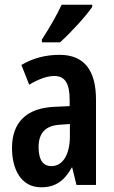

<svg xmlns="http://www.w3.org/2000/svg" viewBox="-20 -786 486 816"><path d="M372 -757V-766H242C221 -721 193 -672 158 -618V-606H235C280 -646 346 -718 372 -757ZM233 -553C173 -553 118 -538 71 -510L104 -426C146 -451 181 -463 211 -463C257 -463 276 -430 276 -362V-335L211 -332C95 -327 31 -268 31 -157C31 -70 67 10 155 10C216 10 254 -18 285 -74H287L305 0H388V-362C388 -487 338 -553 233 -553ZM236 -256 277 -259V-207C277 -128 246 -80 199 -80C163 -80 144 -106 144 -161C144 -221 174 -253 236 -256Z"/></svg>

Font: Noto Sans Khmer ExtraCondensed SemiBold
Style: Regular
Weight: 600
Width: 2
Designer: Danh Hong and the Monotype Design Team
Foundry: Monotype Imaging Inc.
Version: Version 2.004